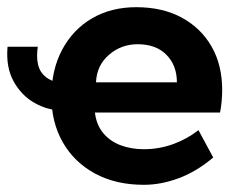

<svg xmlns="http://www.w3.org/2000/svg" viewBox="-31 -494 661 534"><path d="M141 -187Q102 -187 65.5 -207.5Q29 -228 7 -267.5Q-15 -307 -10 -364H74Q67 -312 87.5 -288.5Q108 -265 141 -265ZM562 -56Q516 -17 466.5 1.5Q417 20 369 20Q291 20 233 -11.5Q175 -43 143.5 -98.5Q112 -154 112 -225Q112 -300 142 -356Q172 -412 225 -443Q278 -474 348 -474Q421 -474 474.5 -445Q528 -416 557.5 -364.5Q587 -313 587 -243Q587 -230 585.5 -213Q584 -196 581 -181H233Q237 -147 256 -124Q275 -101 304.5 -90Q334 -79 369 -79Q411 -79 450 -93Q489 -107 521 -132ZM461 -265Q461 -312 432 -341.5Q403 -371 352 -371Q306 -371 272 -341.5Q238 -312 236 -265Z"/></svg>

Font: Podkova ExtraBold
Style: Regular
Weight: 800
Designer: Ilya Yudin
Foundry: Cyreal (www.cyreal.org)
Version: Version 2.103